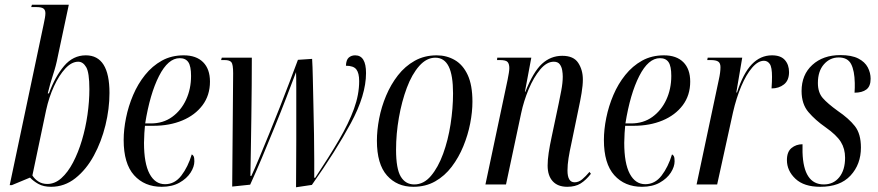

<svg xmlns="http://www.w3.org/2000/svg" viewBox="-20 -780 3713 812"><path d="M196 10Q164 10 142.5 -2Q121 -14 107 -29L30 3H21L165 -679Q168 -693 170 -704.5Q172 -716 172 -724Q172 -738 163.5 -744Q155 -750 135 -750H112L115 -760H271L224 -539Q217 -502 204.5 -464.5Q192 -427 182 -385H187Q213 -456 251 -501Q289 -546 343 -546Q443 -546 443 -387Q443 -320 426 -250.5Q409 -181 377 -122Q345 -63 299 -26.5Q253 10 196 10ZM180 -2Q212 -2 239.5 -26.5Q267 -51 289 -93Q311 -135 326.5 -187Q342 -239 350 -295Q358 -351 358 -403Q358 -473 344.5 -496Q331 -519 311 -519Q283 -519 256.5 -490.5Q230 -462 208.5 -415.5Q187 -369 175 -314L117 -38Q127 -22 143 -12Q159 -2 180 -2Z M664 10Q591 10 547 -39Q503 -88 503 -188Q503 -232 513 -281.5Q523 -331 543 -378Q563 -425 593.5 -463Q624 -501 664.5 -523.5Q705 -546 757 -546Q810 -546 839 -517Q868 -488 868 -435Q868 -377 836.5 -335Q805 -293 751 -270.5Q697 -248 629 -248H593Q592 -241 590.5 -217Q589 -193 589 -176Q589 -89 612.5 -45Q636 -1 678 -1Q719 -1 747 -37.5Q775 -74 791 -127Q796 -125 799 -119Q802 -113 802 -98Q802 -75 786 -50Q770 -25 739 -7.5Q708 10 664 10ZM618 -258Q670 -258 708 -285.5Q746 -313 767 -358.5Q788 -404 788 -459Q788 -500 776.5 -517Q765 -534 740 -534Q691 -534 652.5 -458.5Q614 -383 594 -258Z M1232 12Q1232 -25 1232.5 -78Q1233 -131 1233 -190.5Q1233 -250 1233 -306.5Q1233 -363 1233 -407.5Q1233 -452 1232 -475Q1214 -427 1190.5 -366Q1167 -305 1140 -239Q1113 -173 1087 -111Q1061 -49 1038 1L962 9L966 -470Q966 -508 958.5 -517Q951 -526 930 -526H915L918 -536H1045Q1045 -484 1044.5 -418.5Q1044 -353 1043 -284.5Q1042 -216 1041 -151.5Q1040 -87 1039 -36H1043Q1058 -68 1077.5 -115Q1097 -162 1119.5 -217Q1142 -272 1164 -328Q1186 -384 1205.5 -435.5Q1225 -487 1240 -527L1300 -531Q1302 -501 1303 -449Q1304 -397 1305.5 -335Q1307 -273 1308 -212Q1309 -151 1309 -102Q1309 -53 1309 -28H1313Q1372 -117 1413.5 -188Q1455 -259 1477 -319.5Q1499 -380 1499 -437Q1499 -471 1487 -486.5Q1475 -502 1443 -502Q1444 -527 1455 -536.5Q1466 -546 1482 -546Q1528 -546 1528 -471Q1528 -378 1464 -259.5Q1400 -141 1299 2Z M1728 10Q1659 10 1616.5 -38Q1574 -86 1574 -185Q1574 -229 1583.5 -278.5Q1593 -328 1613 -375.5Q1633 -423 1663 -461.5Q1693 -500 1734 -523Q1775 -546 1827 -546Q1869 -546 1903.5 -526Q1938 -506 1958 -463Q1978 -420 1978 -350Q1978 -307 1968.5 -258Q1959 -209 1939.5 -161.5Q1920 -114 1890.5 -75Q1861 -36 1820.5 -13Q1780 10 1728 10ZM1732 0Q1772 0 1802.5 -36Q1833 -72 1854 -129.5Q1875 -187 1885.5 -254.5Q1896 -322 1896 -385Q1896 -462 1877.5 -499Q1859 -536 1821 -536Q1784 -536 1753 -501Q1722 -466 1700.5 -408.5Q1679 -351 1667 -282.5Q1655 -214 1655 -147Q1655 -66 1675 -33Q1695 0 1732 0Z M2379 10Q2339 10 2317.5 -13.5Q2296 -37 2296 -80Q2296 -104 2300.5 -134Q2305 -164 2313 -201L2343 -343Q2347 -362 2353.5 -396Q2360 -430 2360 -456Q2360 -469 2357.5 -483.5Q2355 -498 2347 -508.5Q2339 -519 2322 -519Q2292 -519 2264.5 -486Q2237 -453 2216 -403Q2195 -353 2184 -301L2120 0H2033L2127 -444Q2130 -459 2132 -471.5Q2134 -484 2134 -492Q2134 -509 2127 -517.5Q2120 -526 2094 -526H2082L2083 -536H2227L2200 -392H2202Q2235 -476 2272 -510Q2309 -544 2358 -544Q2406 -544 2425.5 -514Q2445 -484 2445 -444Q2445 -419 2439.5 -386Q2434 -353 2427 -321L2396 -171Q2389 -140 2384.5 -111.5Q2380 -83 2380 -59Q2380 -9 2410 -9Q2427 -9 2442 -21.5Q2457 -34 2473 -53L2479 -45Q2458 -18 2435.5 -4Q2413 10 2379 10Z M2695 10Q2622 10 2578 -39Q2534 -88 2534 -188Q2534 -232 2544 -281.5Q2554 -331 2574 -378Q2594 -425 2624.5 -463Q2655 -501 2695.5 -523.5Q2736 -546 2788 -546Q2841 -546 2870 -517Q2899 -488 2899 -435Q2899 -377 2867.5 -335Q2836 -293 2782 -270.5Q2728 -248 2660 -248H2624Q2623 -241 2621.5 -217Q2620 -193 2620 -176Q2620 -89 2643.5 -45Q2667 -1 2709 -1Q2750 -1 2778 -37.5Q2806 -74 2822 -127Q2827 -125 2830 -119Q2833 -113 2833 -98Q2833 -75 2817 -50Q2801 -25 2770 -7.5Q2739 10 2695 10ZM2649 -258Q2701 -258 2739 -285.5Q2777 -313 2798 -358.5Q2819 -404 2819 -459Q2819 -500 2807.5 -517Q2796 -534 2771 -534Q2722 -534 2683.5 -458.5Q2645 -383 2625 -258Z M3020 -443Q3027 -474 3027 -496Q3027 -513 3017.5 -519.5Q3008 -526 2985 -526H2971L2973 -536H3119L3094 -389H3097Q3123 -470 3159.5 -508Q3196 -546 3245 -546Q3282 -546 3299.5 -526Q3317 -506 3317 -475Q3317 -440 3295.5 -423Q3274 -406 3243 -406Q3244 -422 3244.5 -433.5Q3245 -445 3245 -455Q3245 -496 3235.5 -509.5Q3226 -523 3211 -523Q3186 -523 3161 -494Q3136 -465 3115 -415.5Q3094 -366 3080 -305L3013 0H2926Z M3449 10Q3380 10 3344 -24Q3308 -58 3308 -103Q3308 -138 3327.5 -154Q3347 -170 3374 -170V-136Q3378 0 3464 0Q3505 0 3529.5 -30.5Q3554 -61 3554 -113Q3554 -151 3536 -180Q3518 -209 3471 -242Q3428 -272 3399 -306Q3370 -340 3370 -395Q3370 -464 3415.5 -505.5Q3461 -547 3534 -547Q3582 -547 3610 -532.5Q3638 -518 3650 -495Q3662 -472 3662 -447Q3662 -415 3644 -401.5Q3626 -388 3594 -388Q3595 -399 3595 -409Q3595 -419 3595 -429Q3594 -481 3579.5 -509Q3565 -537 3527 -537Q3490 -537 3464.5 -508Q3439 -479 3439 -429Q3439 -389 3459.5 -365.5Q3480 -342 3523 -311Q3570 -279 3595.5 -246.5Q3621 -214 3621 -156Q3621 -85 3577 -37.5Q3533 10 3449 10Z"/></svg>

Font: Noto Serif Display ExtraCondensed
Style: Italic
Weight: 400
Width: 2
Italic angle: -12°
Designer: Monotype Design Team
Foundry: Monotype Imaging Inc.
Version: Version 2.009